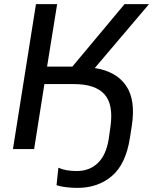

<svg xmlns="http://www.w3.org/2000/svg" viewBox="-20 -725 745 934"><path d="M357 189Q328 189 300 185.5Q272 182 255 176L264 91Q300 107 353 107Q416 107 456.5 67.5Q497 28 509 -50L517 -106Q533 -216 488.5 -266Q444 -316 339 -316H196L146 0H43L155 -705H258L209 -401H332L586 -705H705L441 -394Q545 -378 593 -308.5Q641 -239 621 -112L612 -54Q592 74 524 131.5Q456 189 357 189Z"/></svg>

Font: Mulish SemiBold
Style: Italic
Weight: 600
Italic angle: -9°
Designer: Vernon Adams
Foundry: Vernon Adams
Version: Version 3.603; ttfautohint (v1.8.3)